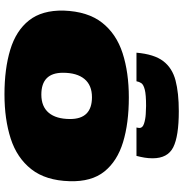

<svg xmlns="http://www.w3.org/2000/svg" viewBox="0 -830 839 880"><g transform="rotate(90 420.0 -390.5)"><path d="M413 9Q296 9 208.5 -17.5Q121 -44 74 -103.5Q27 -163 29 -262Q33 -373 84.5 -438.5Q136 -504 224.5 -532.5Q313 -561 427 -561Q545 -561 632 -534.5Q719 -508 766.5 -449Q814 -390 811 -290Q808 -180 756 -114Q704 -48 615.5 -19.5Q527 9 413 9ZM414 -160Q469 -160 497.5 -194Q526 -228 526 -292Q526 -392 426 -392Q371 -392 342.5 -357.5Q314 -323 314 -259Q314 -160 414 -160ZM490 -790Q605 -790 655.5 -764.5Q706 -739 706 -670Q706 -651 703 -633Q700 -615 695 -596H565Q566 -601 566.5 -605Q567 -609 567 -610Q567 -624 547.5 -630.5Q528 -637 503.5 -638.5Q479 -640 466 -640Q414 -640 391 -634Q368 -628 361.5 -618Q355 -608 353 -596H222Q229 -677 260.5 -718.5Q292 -760 349 -775Q406 -790 490 -790Z"/></g></svg>

Font: Georama ExtraExtended Black
Style: Italic
Weight: 900
Width: 8
Italic angle: -9°
Designer: Jean-Baptiste Levee
Foundry: Production Type
Version: Version 1.000